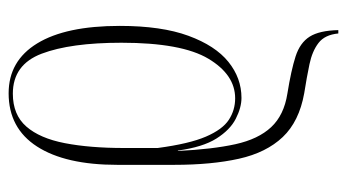

<svg xmlns="http://www.w3.org/2000/svg" viewBox="-204 -380 823 456"><g transform="rotate(-90 208.0 -151.5)"><path d="M357 240Q354 208 334.5 193Q315 178 284 171.5Q253 165 215 159Q148 147 111 108Q74 69 59.5 4Q45 -61 45 -150V-285Q45 -408 88.5 -475.5Q132 -543 215 -543Q292 -543 333.5 -475Q375 -407 375 -279Q375 -180 351.5 -116Q328 -52 289.5 -21Q251 10 204 10Q181 10 154.5 -3.5Q128 -17 107.5 -49.5Q87 -82 79 -141H78Q82 -59 94 -4.5Q106 50 134.5 80.5Q163 111 214 119Q270 128 302.5 138.5Q335 149 349.5 172Q364 195 365 240ZM203 -5Q259 -5 297 -68.5Q335 -132 335 -275Q335 -396 309 -464.5Q283 -533 214 -533Q164 -533 136 -501Q108 -469 96.5 -409.5Q85 -350 85 -269V-189Q95 -114 112 -74.5Q129 -35 152 -20Q175 -5 203 -5Z"/></g></svg>

Font: Noto Serif Display ExtraCondensed ExtraLight
Style: Regular
Weight: 200
Width: 2
Designer: Monotype Design Team
Foundry: Monotype Imaging Inc.
Version: Version 2.009